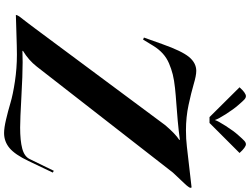

<svg xmlns="http://www.w3.org/2000/svg" viewBox="-156 -950 1172 899"><g transform="rotate(90 429.5 -500.0)"><path d="M555.2 -895.5H527.8L388.2 -1036.1Q415 -1065.9 429.7 -1065.9Q437.5 -1065.9 445.3 -1058.8Q453.1 -1051.8 470.7 -1031.2Q490.2 -1009.3 514.2 -971.7Q538.1 -934.1 540.5 -922.4H542.5Q544.9 -933.6 569.1 -971.4Q593.3 -1009.3 613.3 -1031.2Q630.4 -1050.8 638.7 -1058.3Q647 -1065.9 654.8 -1065.9Q668.9 -1065.9 695.8 -1036.1ZM49.3 11.2Q49.8 7.8 51 5.1Q52.2 2.4 54 -0.7Q55.7 -3.9 60.5 -10.3Q65.4 -16.6 71 -23.7Q76.7 -30.8 87.9 -45.7Q99.1 -60.5 111.3 -76.7L565.9 -688.5Q607.4 -736.8 633.8 -753.4L634.8 -756.8Q592.8 -751 543.9 -746.6Q495.1 -742.2 461.7 -740Q428.2 -737.8 391.4 -733.9Q354.5 -730 328.1 -723.4Q301.8 -716.8 276.1 -705.8Q250.5 -694.8 230.5 -676.8Q210.4 -658.7 194.3 -632.8L165 -584.5L155.3 -588.4L186.5 -675.8Q218.3 -765.6 246.3 -799.6Q274.4 -833.5 311.5 -833.5Q333 -833.5 373.5 -821.5Q414.1 -809.6 470.9 -797.4Q527.8 -785.2 589.4 -785.2Q630.9 -785.2 666.5 -789.6L856.9 -811.5Q858.9 -809.6 858.9 -806.6Q858.9 -804.7 857.7 -802.2Q856.4 -799.8 853.5 -795.7Q850.6 -791.5 847.2 -787.6Q843.8 -783.7 836.9 -776.4Q830.1 -769 824.2 -762.9Q818.4 -756.8 807.6 -745.4Q796.9 -733.9 787.6 -724.1L291 -86.4Q261.2 -48.3 218.3 -22.5L217.3 -19.5Q252.4 -20.5 271 -20.5Q329.6 -20.5 433.6 -14.6Q537.6 -8.8 576.7 -8.8Q638.2 -8.8 675 -18.6Q711.9 -28.3 724.1 -53.2L779.3 -166.5L787.6 -161.6L733.4 -47.9Q703.1 15.6 672.6 41Q642.1 66.4 602.5 66.4Q578.1 66.4 538.8 57.1Q499.5 47.9 460.9 36.4Q422.4 24.9 360.6 15.6Q298.8 6.3 235.4 6.3Q203.1 6.3 129.9 8.8Q56.6 11.2 49.3 11.2Z"/></g></svg>

Font: QumpellkaNo12
Style: Regular
Weight: 500
Designer: gluk (gluksza@wp.pl)
Foundry: gluk (gluksza@wp.pl)
Version: Version 00.480